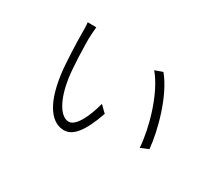

<svg xmlns="http://www.w3.org/2000/svg" viewBox="-106 -804 1212 1059"><g transform="rotate(30 500.0 -275.0)"><path d="M246 -565 191 -566C194 -553 194 -508 194 -490C194 -446 198 -304 208 -238C234 -51 304 16 374 16C431 16 478 -40 525 -175L484 -215C460 -122 418 -38 374 -38C319 -38 272 -123 254 -245C244 -315 241 -442 241 -490C241 -508 245 -554 246 -565ZM690 -537 641 -520C727 -417 778 -226 786 -109L836 -130C826 -239 776 -433 690 -537Z"/></g></svg>

Font: Noto Sans CJK SC Light
Style: Regular
Weight: 300
Designer: Ryoko NISHIZUKA 西塚涼子 (kana, bopomofo & ideographs); Paul D. Hunt (Latin, Greek & Cyrillic); Sandoll Communications 산돌커뮤니
Foundry: Adobe
Version: Version 2.004;hotconv 1.0.118;makeotfexe 2.5.65603